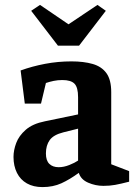

<svg xmlns="http://www.w3.org/2000/svg" viewBox="-20 -752 559 782"><path d="M153 10Q116 10 89.5 -5Q63 -20 49 -48Q35 -76 35 -113Q35 -140 46 -169.5Q57 -199 85 -223.5Q113 -248 163 -258L298 -286V-356Q298 -396 283.5 -411Q269 -426 234 -426Q215 -426 198.5 -422.5Q182 -419 167 -414L147 -330H81L64 -465Q111 -482 163.5 -492Q216 -502 271 -502Q321 -502 357.5 -491.5Q394 -481 413.5 -454Q433 -427 433 -377V-83L506 -55V-12Q471 -3 449 1Q427 5 401 5Q369 5 339 -8Q309 -21 301 -48Q264 -21 230 -5.5Q196 10 153 10ZM219 -71Q240 -71 262.5 -80Q285 -89 298 -98V-228L238 -213Q198 -203 182.5 -181.5Q167 -160 167 -127Q167 -98 181 -84.5Q195 -71 219 -71ZM216 -566 107 -708 143 -732 259 -653 377 -732 411 -708 302 -566Z"/></svg>

Font: Manuale
Style: Regular
Weight: 400
Designer: Eduardo Tunni / Pablo Cosgaya
Foundry: Eduardo Tunni / Pablo Cosgaya
Version: Version 1.002